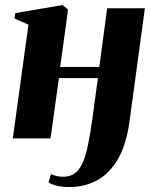

<svg xmlns="http://www.w3.org/2000/svg" viewBox="-20 -545 602 756"><path d="M490 -67.5Q477.5 24.5 444.2 81.5Q411 138.5 362.2 165Q313.5 191.5 253.5 191.5Q224 191.5 202.8 186Q181.5 180.5 171 173L181 141Q190 145 202.5 148Q215 151 227.5 151Q254 151 272.5 138.8Q291 126.5 303.8 99.5Q316.5 72.5 326 28.2Q335.5 -16 344 -79.5L365.5 -237.5H212L179 0H30.5L92 -448L37 -472L40.5 -493.5L226.5 -525L248 -507.5L217 -281.5H371L402 -512.5H550.5Z"/></svg>

Font: Merriweather 120pt ExtraBold
Style: Italic
Weight: 800
Italic angle: -7.8°
Version: Version 2.101